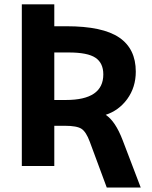

<svg xmlns="http://www.w3.org/2000/svg" viewBox="-20 -752 690 872"><path d="M226.6 -632.8H282.2Q446.3 -632.8 521.5 -581.5Q596.7 -530.3 596.7 -426.8Q596.7 -355.5 557.6 -301.8Q519.5 -250 460 -230.5Q503.9 -202.1 537.1 -115.2L619.1 99.6H464.8L387.7 -108.4Q371.1 -153.3 350.1 -167Q329.1 -180.7 275.4 -180.7H226.6V2H79.1V-732.4H226.6ZM226.6 -513.7V-297.9H279.3Q449.2 -297.9 449.2 -414.1Q449.2 -465.8 413.6 -489.7Q377.9 -513.7 292 -513.7Z"/></svg>

Font: Nasu
Style: Bold
Weight: 700
Designer: Ryoko NISHIZUKA (kana &amp; ideographs); Paul D. Hunt (Latin, Greek &amp; Cyrillic); Wenlong ZHANG (bopomofo); Sandoll C
Version: Version 2014.1215